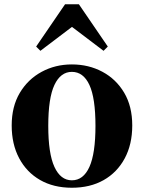

<svg xmlns="http://www.w3.org/2000/svg" viewBox="-20 -866 677 903"><path d="M318 17Q232 17 168.5 -19.5Q105 -56 70 -122Q35 -188 35 -276Q35 -365 73 -429Q111 -493 175.5 -528Q240 -563 318 -563Q397 -563 461.5 -528.5Q526 -494 564 -430Q602 -366 602 -276Q602 -187 566.5 -121Q531 -55 467.5 -19Q404 17 318 17ZM318 -18Q372 -18 400.5 -81Q429 -144 429 -274Q429 -405 400.5 -466.5Q372 -528 318 -528Q265 -528 236 -466.5Q207 -405 207 -274Q207 -144 236 -81Q265 -18 318 -18ZM467 -627 273 -774H364L170 -627L150 -647L286 -846H351L487 -647Z"/></svg>

Font: Noto Serif SC ExtraLight Black
Style: Regular
Weight: 900
Version: Version 2.002-H1;hotconv 1.1.0;makeotfexe 2.6.0